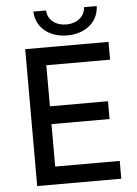

<svg xmlns="http://www.w3.org/2000/svg" viewBox="-59 -932 700 978"><g transform="rotate(-5 291.0 -443.5)"><path d="M91 0H521V-91H191V-308H488V-399H191V-609H517V-700H91ZM311 -751C401 -751 470 -803 473 -887H408C406 -838 364 -807 311 -807C258 -807 216 -838 214 -887H149C152 -803 221 -751 311 -751Z"/></g></svg>

Font: Chess Sans Medium
Style: Regular
Weight: 500
Designer: Wolf Bōese
Foundry: Wolf Bōese
Version: Version 7.223;Glyphs 3.3 (3306)